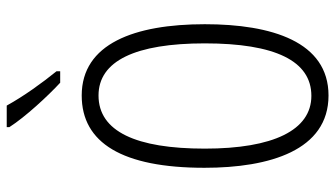

<svg xmlns="http://www.w3.org/2000/svg" viewBox="-233 -754 997 571"><g transform="rotate(-90 265.5 -468.5)"><path d="M237 -947H173V-939C203 -892 266 -824 305 -788H339V-799C305 -841 265 -896 237 -947ZM479 -358C479 -567 421 -724 267 -724C126 -724 52 -603 52 -359C52 -165 104 10 267 10C427 10 479 -159 479 -358ZM109 -358C109 -562 160 -674 267 -674C370 -674 422 -564 422 -358C422 -149 370 -41 266 -41C164 -41 109 -154 109 -358Z"/></g></svg>

Font: Noto Sans Arabic UI XCn Lt
Style: Regular
Weight: 300
Width: 2
Designer: Monotype Design Team, Nadine Chahine and Nizar Qandah
Foundry: Monotype Imaging Inc.
Version: Version 2.010